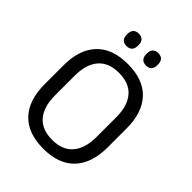

<svg xmlns="http://www.w3.org/2000/svg" viewBox="-232 -932 1063 1063"><g transform="rotate(45 299.0 -400.5)"><path d="M299.1 12.1Q178.1 12.1 115.1 -54.7Q52.1 -121.6 52.1 -245.8V-393.5Q52.1 -517.4 115.1 -584.3Q178.1 -651.1 299.1 -651.1Q420.1 -651.1 483.1 -584.3Q546.2 -517.4 546.2 -393.5V-245.8Q546.2 -121.6 483.1 -54.7Q420.1 12.1 299.1 12.1ZM299.1 -57.3Q379.9 -57.3 420.9 -105.7Q461.9 -154.2 461.9 -242.7V-396.8Q461.9 -485.7 420.9 -533.7Q379.9 -581.7 299.1 -581.7Q218.4 -581.7 177.4 -533.7Q136.4 -485.7 136.4 -396.8V-242.7Q136.4 -154.2 177.4 -105.7Q218.4 -57.3 299.1 -57.3ZM222.9 -715.7Q201.3 -715.7 190.3 -728Q179.4 -740.2 179.4 -762.9V-766.3Q179.4 -788.7 190.3 -800.7Q201.3 -812.8 222.9 -812.8Q245.3 -812.8 256 -800.7Q266.8 -788.7 266.8 -766.3V-762.9Q266.8 -740.2 256 -728Q245.3 -715.7 222.9 -715.7ZM375.6 -715.7Q353.6 -715.7 342.9 -728Q332.1 -740.2 332.1 -762.9V-766.3Q332.1 -788.7 342.9 -800.7Q353.6 -812.8 375.6 -812.8Q397.5 -812.8 408.2 -800.7Q419 -788.7 419 -766.3V-762.9Q419 -740.2 408.2 -728Q397.5 -715.7 375.6 -715.7Z"/></g></svg>

Font: Anek Gujarati Medium
Style: Regular
Weight: 500
Designer: Mrunmayee Ghaisas (Gujarati), Yesha Goshar (Latin)
Foundry: Ek Type
Version: Version 1.003